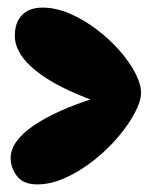

<svg xmlns="http://www.w3.org/2000/svg" viewBox="-20 -595 399 505"><path d="M92 -575Q127 -575 164 -559Q201 -543 234.5 -517.5Q268 -492 294 -462.5Q320 -433 335.5 -403.5Q351 -374 351 -351Q351 -329 334.5 -298Q318 -267 290.5 -234.5Q263 -202 227 -173.5Q191 -145 152.5 -127.5Q114 -110 78 -110Q41 -110 24.5 -132Q8 -154 8 -179Q8 -223 67.5 -264Q127 -305 232 -338V-328Q127 -366 73 -410Q19 -454 19 -501Q19 -536 38 -555.5Q57 -575 92 -575Z"/></svg>

Font: DynaPuff Condensed SemiBold
Style: Regular
Weight: 600
Width: 3
Designer: Toshi Omagari, Jennifer Daniel
Foundry: Google Fonts
Version: Version 2.000